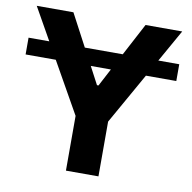

<svg xmlns="http://www.w3.org/2000/svg" viewBox="-81 -808 887 888"><g transform="rotate(10 362.5 -363.5)"><path d="M716.6 -575.6V-496.8H573.9L438.6 -257.1V0H285.9V-257.1L150.6 -496.8H8.9V-575.6H106.2L20.6 -727.3H192.8L273.1 -575.6H451.3L531.6 -727.3H703.8L618.3 -575.6ZM315 -496.8 358.7 -414.1H365.8L409.4 -496.8Z"/></g></svg>

Font: Inter Zeller
Style: Bold
Weight: 700
Designer: Rasmus Andersson; Joe Bland
Foundry: zeller
Version: Version 3.015;git-dec3a8cb1